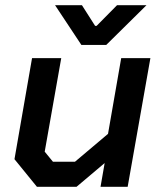

<svg xmlns="http://www.w3.org/2000/svg" viewBox="-20 -723 623 743"><path d="M36 -107 104 -498H217L153 -136L185 -97H270L398 -205L449 -498H562L474 0H369L385 -92L276 0H123ZM193 -703H297L348 -623H354L433 -703H547L391 -549H295Z"/></svg>

Font: Chakra Petch SemiBold
Style: Italic
Weight: 600
Italic angle: -10°
Designer: Katatrad Aksorn Co.,Ltd.
Foundry: Cadson Demak Co.,Ltd.
Version: Version 1.000; ttfautohint (v1.6)